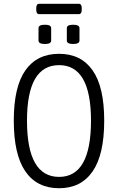

<svg xmlns="http://www.w3.org/2000/svg" viewBox="-20 -991 624 1017"><path d="M293 6Q176 6 114.5 -83Q53 -172 53 -352Q53 -531 114.5 -618.5Q176 -706 293 -706Q409 -706 470.5 -618.5Q532 -531 532 -352Q532 -172 470.5 -83Q409 6 293 6ZM293 -54Q462 -54 462 -352Q462 -646 293 -646Q123 -646 123 -352Q123 -54 293 -54ZM367 -758Q334 -758 334 -776V-842Q334 -860 367 -860Q401 -860 401 -842V-776Q401 -758 367 -758ZM218 -758Q184 -758 184 -776V-842Q184 -860 218 -860Q251 -860 251 -842V-776Q251 -758 218 -758ZM188 -916Q172 -916 172 -939V-948Q172 -971 188 -971H397Q413 -971 413 -948V-939Q413 -916 397 -916Z"/></svg>

Font: Asap Condensed Light
Style: Regular
Weight: 300
Width: 3
Designer: Pablo Cosgaya
Foundry: Omnibus-Type
Version: Version 3.001; ttfautohint (v1.8.4.7-5d5b)